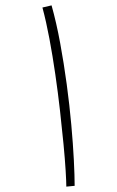

<svg xmlns="http://www.w3.org/2000/svg" viewBox="-20 -694 436 715"><path d="M258 -2 227 1Q227 -16 224.5 -58Q222 -100 216.5 -157.5Q211 -215 203.5 -281.5Q196 -348 186 -417Q176 -486 164 -550Q152 -614 138 -666L172 -674Q190 -610 204 -534Q218 -458 228.5 -380Q239 -302 245.5 -229.5Q252 -157 255 -98Q258 -39 258 -2Z"/></svg>

Font: Noto Sans Arabic ExtCond ExtLt
Style: Regular
Weight: 200
Width: 2
Designer: Monotype Design Team, Nadine Chahine, Nizar Qandah and Khaled Hosny
Foundry: Monotype Imaging Inc.
Version: Version 2.012; ttfautohint (v1.8.4.7-5d5b)